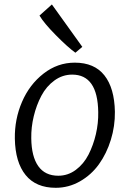

<svg xmlns="http://www.w3.org/2000/svg" viewBox="-20 -851 594 878"><path d="M324.7 -609.9Q289.1 -635.7 234.9 -690.7Q180.7 -745.6 160.6 -779.8L217.3 -830.6L356.4 -636.7ZM234.9 7.8Q144.5 7.8 97.2 -50.5Q49.8 -108.9 47.9 -216.8Q46.4 -305.7 80.6 -385Q114.7 -464.4 179 -514.4Q243.2 -564.5 321.8 -564.5Q411.6 -564.5 457.5 -506.3Q503.4 -448.2 505.4 -339.8Q506.3 -274.4 486.8 -211.4Q467.3 -148.4 432.4 -99.9Q397.5 -51.3 345.7 -21.7Q293.9 7.8 234.9 7.8ZM246.6 -47.4Q290.5 -47.4 326.7 -74.2Q362.8 -101.1 384.8 -144Q406.7 -187 418.5 -237.5Q430.2 -288.1 429.2 -338.4Q426.8 -509.8 310.1 -509.8Q265.6 -509.8 228.8 -482.9Q191.9 -456.1 169.2 -413.1Q146.5 -370.1 134.3 -319.3Q122.1 -268.6 123 -218.3Q124 -135.3 155 -91.3Q186 -47.4 246.6 -47.4Z"/></svg>

Font: HaufeMerriweatherSansLt
Style: Italic
Weight: 300
Designer: Eben Sorkin ( eben@eyebytes.com )
Foundry: Eben Sorkin
Version: Version 1.56